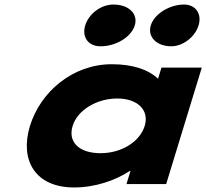

<svg xmlns="http://www.w3.org/2000/svg" viewBox="-20 -811 909 846"><path d="M479.6 -791C424.6 -791 371.1 -750 355.5 -699C339.9 -648 368.4 -607 423.3 -607C491.2 -607 558.3 -648 573.9 -699C589.5 -750 547.5 -791 479.6 -791ZM791.1 -791C727.1 -791 660 -750 644.4 -699C628.9 -648 670.9 -607 734.8 -607C785.8 -607 839.3 -648 854.9 -699C870.5 -750 842.1 -791 791.1 -791ZM112 -256C157.9 -406 300.2 -528 472.4 -528C564.2 -528 633.1 -505 676.4 -464L691.4 -513H869.1L712.2 0H537.2L555 -58H552.3C488.9 -16 399.5 15 306.4 15C134.2 15 66.2 -106 112 -256ZM300 -256C278.6 -186 327.2 -136 423.1 -136C514.9 -136 596.1 -186 617.5 -256C639.2 -327 584.6 -377 496.8 -377C407.6 -377 321.8 -327 300 -256Z"/></svg>

Font: Hussar
Style: BdSuprConOblThree
Weight: 700
Foundry: Cannot Into Space Fonts
Version: Version 2.00